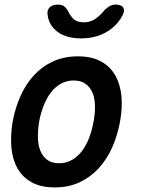

<svg xmlns="http://www.w3.org/2000/svg" viewBox="-20 -805 640 835"><path d="M218 10Q158 10 118 -12Q78 -34 56 -73Q34 -112 29.5 -164Q25 -216 35 -276Q46 -335 69 -387Q92 -439 127.5 -477.5Q163 -516 211 -538Q259 -560 319 -560Q379 -560 419 -538Q459 -516 481 -477.5Q503 -439 508 -387.5Q513 -336 502 -276Q491 -216 468 -164Q445 -112 409 -73Q373 -34 325.5 -12Q278 10 218 10ZM237 -95Q267 -95 292 -109Q317 -123 335.5 -147Q354 -171 367 -204Q380 -237 387 -276Q394 -314 393 -347Q392 -380 381.5 -403.5Q371 -427 351 -441Q331 -455 300 -455Q270 -455 245 -441Q220 -427 201.5 -403Q183 -379 170 -346Q157 -313 150 -275Q144 -237 145 -204Q146 -171 156.5 -147Q167 -123 186.5 -109Q206 -95 237 -95ZM187 -741Q184 -761 196 -773Q208 -785 232 -785Q242 -785 249.5 -782.5Q257 -780 262 -775Q271 -767 277 -754.5Q283 -742 292 -731Q309 -708 344 -708Q379 -708 405 -731Q418 -741 427.5 -753Q437 -765 449 -773Q457 -779 464.5 -782Q472 -785 483 -785Q507 -785 515.5 -773Q524 -761 514 -741Q497 -705 463 -679Q409 -638 333 -638Q256 -638 216 -679Q191 -705 187 -741Z"/></svg>

Font: Maple Mono NL SemiBold
Style: Italic
Weight: 600
Italic angle: -10°
Monospace: yes
Designer: subframe7536
Version: Version 7.000